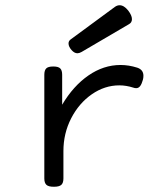

<svg xmlns="http://www.w3.org/2000/svg" viewBox="-20 -711 640 736"><path d="M438.5 -690.9Q455.1 -690.9 471.2 -670.9Q485.8 -651.9 485.8 -637.7Q485.8 -625 475.1 -618.7L292.5 -511.7Q283.7 -506.8 276.9 -506.8Q265.1 -506.8 254.4 -519Q242.7 -532.2 242.7 -544.4Q242.7 -553.7 250.5 -559.6L420.4 -684.6Q429.2 -690.9 438.5 -690.9ZM505.9 -451.7Q529.8 -443.8 529.8 -420.4Q529.8 -412.6 527.8 -405.3Q523.4 -389.2 517.3 -381.1Q511.2 -373 502 -373Q496.6 -373 491.2 -375Q463.9 -383.8 437.5 -383.8Q381.3 -383.8 332 -349.6Q282.7 -315.4 252.9 -257.6Q223.1 -199.7 223.1 -131.8V-26.9Q223.1 -9.8 215.1 -2.4Q207 4.9 187 4.9H186Q166 4.9 158 -2.4Q149.9 -9.8 149.9 -26.9V-424.3Q149.9 -441.4 157.2 -448.7Q164.6 -456.1 183.6 -456.1H184.6Q203.6 -456.1 210.9 -448.7Q218.3 -441.4 218.3 -424.3V-309.6Q260.7 -381.3 318.8 -421.6Q377 -461.9 441.9 -461.9Q473.6 -461.9 505.9 -451.7Z"/></svg>

Font: Courier Prime Code
Style: Regular
Weight: 400
Designer: Alan Dague-Greene
Foundry: Quote-Unquote Apps
Version: Version 3.0318